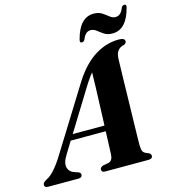

<svg xmlns="http://www.w3.org/2000/svg" viewBox="-170 -998 979 1101"><g transform="rotate(-15 319.5 -447.5)"><path d="M127 -148.5Q101 -107 109.2 -78.5Q117.5 -50 150.5 -40.5L168 -35Q181.5 -29 181.5 -19Q181.5 0 157.5 0H-20.5Q-42.5 0 -42.5 -16Q-42.5 -24 -37.2 -29.8Q-32 -35.5 -17.5 -43.5Q4.5 -53.5 30.8 -83.2Q57 -113 84 -157L319.5 -536Q377 -625.5 445 -668.2Q513 -711 587.5 -711Q607.5 -711 615.5 -705.8Q623.5 -700.5 623.5 -691.5Q623.5 -680 610 -673.5Q586 -669 572.5 -652.5Q559 -636 558 -604Q557.5 -587.5 556.5 -547.8Q555.5 -508 554.2 -455Q553 -402 551.8 -345Q550.5 -288 549.2 -236Q548 -184 547.2 -146Q546.5 -108 546.5 -93.5Q547 -68 553.2 -56.5Q559.5 -45 586.5 -36Q599 -29 599 -18.5Q599 0 574 0H316.5Q296.5 0 296.5 -16.5Q296.5 -30 315 -36.5L348.5 -42.5Q362 -46 368.2 -58.2Q374.5 -70.5 375 -88Q375.5 -105 377 -140.5Q378.5 -176 380 -222H172ZM352.5 -514 193 -255.5H381.5Q383.5 -311 385.8 -370.2Q388 -429.5 389.8 -481.8Q391.5 -534 392 -568.5Q385 -560.5 375.2 -547.2Q365.5 -534 352.5 -514ZM563.5 -753.5Q534.5 -753.5 515 -766.2Q495.5 -779 479.8 -791.8Q464 -804.5 445.5 -804.5Q414 -804.5 398 -761.5Q391.5 -749.5 380.5 -749.5Q365.5 -749.5 371.5 -769Q403 -891.5 487 -891.5Q516 -891.5 535.5 -878.8Q555 -866 571 -853Q587 -840 605 -840Q637 -840 652.5 -883Q658.5 -895 670 -895Q685 -895 679 -875.5Q647.5 -753.5 563.5 -753.5Z"/></g></svg>

Font: Fraunces 72pt S000
Style: Bold Italic
Weight: 700
Italic angle: -16°
Version: Version 1.000; ttfautohint (v1.8.3)